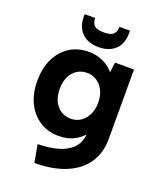

<svg xmlns="http://www.w3.org/2000/svg" viewBox="-162 -803 922 1103"><g transform="rotate(20 299.0 -251.0)"><path d="M439 -684Q439 -643 422.5 -613Q406 -583 374.5 -567Q343 -551 301 -551Q258 -551 227 -567Q196 -583 179 -613.5Q162 -644 162 -684V-702H226Q226 -673 241.5 -657Q257 -641 301 -641Q343 -641 359 -657Q375 -673 375 -702H439ZM421 -500H537V-74Q537 11 495 72.5Q453 134 373.5 167Q294 200 183 200L163 92Q284 90 346.5 49Q409 8 409 -69V-71L426 -77Q402 -42 360 -17.5Q318 7 260 7Q194 7 144 -25Q94 -57 65.5 -114.5Q37 -172 37 -250Q37 -328 65.5 -386Q94 -444 144 -475.5Q194 -507 260 -507Q294 -507 323.5 -497.5Q353 -488 375.5 -472.5Q398 -457 413 -438ZM174 -250Q174 -187 206.5 -148.5Q239 -110 293 -110Q324 -110 350 -126.5Q376 -143 392.5 -175Q409 -207 409 -250Q409 -295 392.5 -326Q376 -357 349.5 -373.5Q323 -390 293 -390Q239 -390 206.5 -351.5Q174 -313 174 -250Z"/></g></svg>

Font: Albert Sans
Style: Bold
Weight: 700
Designer: Andreas Rasmussen
Foundry: a.Foundry
Version: Version 1.025